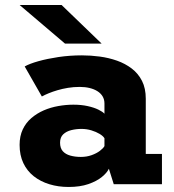

<svg xmlns="http://www.w3.org/2000/svg" viewBox="-20 -732 690 763"><path d="M252.7 11Q211.7 11 176.4 0.2Q141 -10.5 114.2 -31.6Q87.5 -52.8 72.7 -84Q57.9 -115.3 57.9 -156.3Q57.9 -191.2 70.4 -217.7Q82.9 -244.2 104.8 -262.9Q126.7 -281.6 154.1 -293.5Q181.6 -305.3 211.8 -310.6Q242.1 -316 271.6 -316Q303.1 -316 328.3 -310.4Q353.6 -304.8 370.8 -296.4Q388 -288 395.1 -280.1V-320.6Q395.1 -336.9 387.7 -349.1Q380.3 -361.4 367 -369.7Q353.8 -378 335.9 -382.3Q318.1 -386.6 297.1 -386.6Q272.4 -386.6 250 -382.9Q227.6 -379.2 208.5 -373.5Q189.3 -367.9 173.4 -361.3Q157.6 -354.8 146.3 -348.6L78.1 -467.9Q97.2 -478.8 132.6 -488.8Q167.9 -498.7 212.8 -505.4Q257.6 -512 305.6 -512Q340.6 -512 376.5 -507.2Q412.3 -502.4 445 -490.9Q477.6 -479.4 503.6 -459.6Q529.5 -439.8 544.4 -410.4Q559.3 -380.9 559.3 -339.5V-120.3H623.6V0H432L412.7 -61.4Q405.2 -45.3 384.7 -28.6Q364.2 -11.9 331.1 -0.4Q297.9 11 252.7 11ZM301.3 -108.4Q324.5 -108.4 344 -115.4Q363.6 -122.4 376.9 -132.5Q390.2 -142.6 395.1 -151.4V-182.6Q389.9 -191.4 376 -199.8Q362.1 -208.2 343.1 -214Q324.1 -219.7 303.9 -219.7Q282.9 -219.7 263.3 -214.9Q243.7 -210 231.2 -198.2Q218.7 -186.4 218.7 -164.9Q218.7 -143.4 229.6 -131.1Q240.6 -118.9 259.4 -113.7Q278.3 -108.4 301.3 -108.4ZM238.4 -558.7 58.1 -712H224.9L383.9 -558.7Z"/></svg>

Font: Trispace Thin
Style: Regular
Weight: 100
Designer: Tyler Finck
Foundry: Etcetera Type Company
Version: Version 1.210